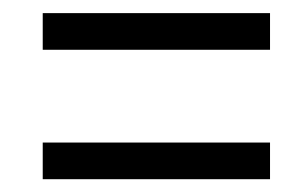

<svg xmlns="http://www.w3.org/2000/svg" viewBox="-20 -368 456 297"><path d="M46.1 -291V-347.7H397.7V-291ZM46.1 -90.8V-147.5H397.7V-90.8Z"/></svg>

Font: Smooch Sans Thin
Style: Regular
Weight: 100
Designer: Robert E. Leuschke
Foundry: Robert E. Leuschke
Version: Version 1.010